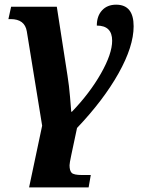

<svg xmlns="http://www.w3.org/2000/svg" viewBox="-20 -565 626 825"><path d="M161.1 -24.9 95.2 -430.2Q86.4 -482.9 25.9 -482.9H16.1L27.8 -536.1H224.1L270 -240.2Q276.9 -196.8 280.8 -149.9L286.1 -85H289.1Q365.7 -164.6 413.8 -249.3Q461.9 -334 461.9 -390.1Q461.9 -455.1 396 -455.1Q396 -496.1 418.5 -520.5Q440.9 -544.9 479 -544.9Q554.2 -544.9 554.2 -452.1Q554.2 -365.7 489.5 -250.2Q424.8 -134.8 311 -15.1L286.1 102.1Q278.8 136.7 278.8 145Q278.8 168 287.8 177.5Q296.9 187 332 187H370.1L360.8 240.2H105Z"/></svg>

Font: Droid Serif
Style: Bold Italic
Weight: 700
Italic angle: -12°
Designer: Monotype Design team
Foundry: Monotype Imaging Inc.
Version: Version 1.03